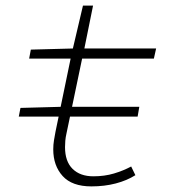

<svg xmlns="http://www.w3.org/2000/svg" viewBox="-20 -653 640 685"><path d="M47 -237 53 -268 200 -272H477L471 -237ZM306 12Q237 12 203.5 -25Q170 -62 170 -120Q170 -137 172.5 -152Q175 -167 178 -183L232 -444H84L90 -476L240 -480L276 -633H312L281 -480H537L529 -444H273L217 -176Q214 -163 213 -151Q212 -139 212 -128Q212 -77 239 -50.5Q266 -24 313 -24Q353 -24 386.5 -34Q420 -44 448 -59L463 -28Q433 -9 393 1.5Q353 12 306 12Z"/></svg>

Font: Source Code Pro ExtraLight Light
Style: Italic
Weight: 300
Italic angle: -11°
Monospace: yes
Version: Version 1.016;hotconv 1.0.116;makeotfexe 2.5.65601